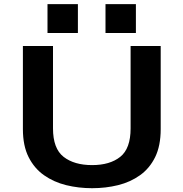

<svg xmlns="http://www.w3.org/2000/svg" viewBox="-20 -930 915 960"><path d="M440.5 11Q373 11 311 -4.2Q249 -19.5 200.2 -53.8Q151.5 -88 123 -144.5Q94.5 -201 94.5 -284.5V-700H245V-288Q245 -187 298 -145.8Q351 -104.5 440.5 -104.5Q529.5 -104.5 581.2 -145.8Q633 -187 633 -288V-700H783.5V-284.5Q783.5 -201 755.8 -144.5Q728 -88 680 -53.8Q632 -19.5 570.2 -4.2Q508.5 11 440.5 11ZM217.5 -909.5H369.5V-765H217.5ZM507.5 -909.5H659.5V-765H507.5Z"/></svg>

Font: Trispace SemiExpanded SemiBold
Style: Regular
Weight: 600
Width: 6
Designer: Tyler Finck
Foundry: Etcetera Type Company
Version: Version 1.210; ttfautohint (v1.8.3)